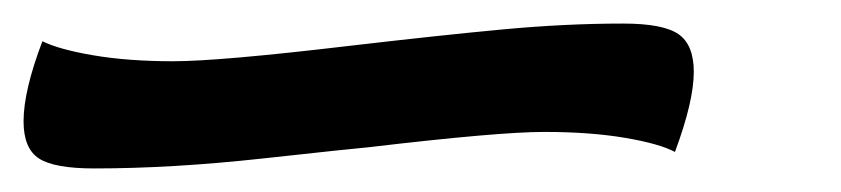

<svg xmlns="http://www.w3.org/2000/svg" viewBox="-40 21 714 163"><path d="M-20 124Q-20 98 -4 56Q10 63 39.5 68Q69 73 107 73Q146 73 256 60Q333 51 386.5 46Q440 41 489 41Q523 41 536 50Q549 59 549 82Q549 107 533 150Q520 143 490.5 138Q461 133 422 133Q383 133 273 146Q261 147 183.5 155.5Q106 164 40 164Q6 164 -7 155.5Q-20 147 -20 124Z"/></svg>

Font: Lemonada Light
Style: Regular
Weight: 300
Designer: Mohamed Gaber (Arabic) Eduardo Tunni (Latin)
Foundry: Kief Type Foundry
Version: Version 3.006